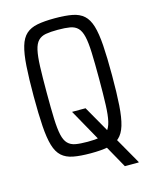

<svg xmlns="http://www.w3.org/2000/svg" viewBox="-121 -774 761 967"><g transform="rotate(-15 260.0 -290.5)"><path d="M408 115 221.8 -218H292.2L480.2 111.9V115ZM259.3 8Q205.2 8 168.7 1Q132.1 -6 109.6 -26.3Q87 -46.5 75.5 -85.5Q63.9 -124.5 59.7 -187.5Q55.4 -250.5 55.4 -344Q55.4 -437.5 59.7 -500.5Q63.9 -563.5 75.5 -602.5Q87 -641.5 109.6 -661.7Q132.1 -682 168.7 -689Q205.2 -696 259.3 -696Q313.8 -696 350.4 -689Q386.9 -682 409.5 -661.7Q432 -641.5 443.8 -602.5Q455.5 -563.5 459.8 -500.5Q464.1 -437.5 464.1 -344Q464.1 -250.5 459.8 -187.5Q455.5 -124.5 443.8 -85.5Q432 -46.5 409.5 -26.3Q386.9 -6 350.4 1Q313.8 8 259.3 8ZM259.3 -52.1Q297.7 -52.1 322.8 -56.5Q347.9 -61 362.9 -76.4Q377.9 -91.7 385.3 -123.2Q392.7 -154.8 394.6 -208.4Q396.6 -262.1 396.6 -344Q396.6 -425.9 394.6 -479.6Q392.7 -533.2 385.3 -564.8Q377.9 -596.3 362.9 -611.6Q347.9 -627 322.8 -631.5Q297.7 -635.9 259.3 -635.9Q220.9 -635.9 196.3 -631.5Q171.7 -627 156.7 -611.6Q141.6 -596.3 134.5 -564.8Q127.4 -533.2 125.4 -479.6Q123.5 -425.9 123.5 -344Q123.5 -262.1 125.4 -208.4Q127.4 -154.8 134.5 -123.2Q141.6 -91.7 156.7 -76.4Q171.7 -61 196.3 -56.5Q220.9 -52.1 259.3 -52.1Z"/></g></svg>

Font: Saira Thin Condensed
Style: Regular
Weight: 100
Width: 3
Version: Version 1.101